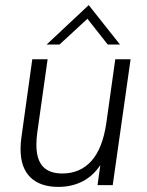

<svg xmlns="http://www.w3.org/2000/svg" viewBox="-20 -725 576 752"><path d="M60.5 -141.5Q60.5 -165 64 -188L106.5 -493H166.5L126 -206Q122.5 -181.5 122.5 -158.5Q122.5 -100.5 147.8 -73Q173 -45.5 224 -45.5Q294 -45.5 338 -94.5Q382 -143.5 396.5 -243.5L431.5 -493H491.5L421.5 0H362L373 -78.5Q344.5 -35.5 302.5 -14.2Q260.5 7 208.5 7Q137.5 7 99 -30.5Q60.5 -68 60.5 -141.5ZM327.5 -705 450 -550.5H402L322.5 -651.5L213 -550.5H162.5Z"/></svg>

Font: HK Grotesk Light
Style: Italic
Weight: 300
Italic angle: -16°
Designer: Alfredo Marco Pradil
Foundry: Hanken Design Co.
Version: Version 3.001